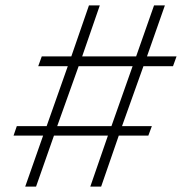

<svg xmlns="http://www.w3.org/2000/svg" viewBox="-20 -688 671 708"><path d="M73 0 139 -188H30L42 -223H152L230 -444H121L134 -480H243L308 -668H348L283 -480H482L548 -668H588L522 -480H631L618 -444H509L430 -223H540L527 -188H418L353 0H313L378 -188H179L113 0ZM191 -223H391L469 -444H270Z"/></svg>

Font: Gantari ExtraLight
Style: Italic
Weight: 250
Italic angle: -10°
Designer: Anugrah Pasau
Foundry: Lafontype
Version: Version 1.000